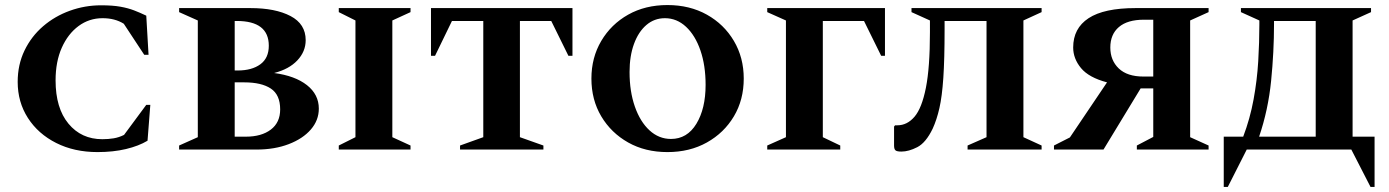

<svg xmlns="http://www.w3.org/2000/svg" viewBox="-20 -592 5500 760"><path d="M366 10Q274 10 202.5 -26Q131 -62 90.5 -125Q50 -188 50 -268Q50 -336 77 -392Q104 -448 150.5 -488Q197 -528 256.5 -549.5Q316 -571 380 -571Q426 -571 456.5 -565.5Q487 -560 510.5 -551Q534 -542 559 -530L568 -375H551L470 -498Q435 -520 386 -520Q333 -520 291 -489Q249 -458 224.5 -403Q200 -348 200 -274Q200 -164 251 -102.5Q302 -41 385 -41Q409 -41 430 -44.5Q451 -48 471 -58L559 -177H575L564 -35Q529 -14 478.5 -2Q428 10 366 10Z M689 0V-16L763 -49V-511L689 -544V-560H971Q1070 -560 1130 -528.5Q1190 -497 1190 -433Q1190 -388 1157 -353Q1124 -318 1065 -303Q1148 -292 1195 -255Q1242 -218 1242 -162Q1242 -116 1210.5 -79.5Q1179 -43 1123 -21.5Q1067 0 995 0ZM917 -509H909V-313H921Q977 -313 1010.5 -337.5Q1044 -362 1044 -411Q1044 -509 917 -509ZM947 -266H909V-51H953Q1015 -51 1052 -79Q1089 -107 1089 -159Q1089 -217 1052 -241.5Q1015 -266 947 -266Z M1321 0V-16L1387 -49V-511L1321 -544V-560H1605V-544L1533 -511V-49L1605 -16V0Z M1801 0V-16L1893 -49V-509H1769L1702 -371H1686V-560H2246V-371H2230L2162 -509H2038V-49L2131 -16V0Z M2622 10Q2534 10 2466.5 -28Q2399 -66 2360 -131.5Q2321 -197 2321 -281Q2321 -364 2360 -430Q2399 -496 2466.5 -534Q2534 -572 2622 -572Q2710 -572 2778 -534Q2846 -496 2885 -430Q2924 -364 2924 -281Q2924 -197 2885 -131.5Q2846 -66 2778 -28Q2710 10 2622 10ZM2636 -42Q2700 -42 2736.5 -102Q2773 -162 2773 -256Q2773 -333 2752.5 -392.5Q2732 -452 2695.5 -486Q2659 -520 2612 -520Q2570 -520 2538.5 -493Q2507 -466 2489.5 -418Q2472 -370 2472 -307Q2472 -230 2493 -170Q2514 -110 2551 -76Q2588 -42 2636 -42Z M3017 0V-16L3091 -49V-511L3017 -544V-560H3483V-371H3468L3400 -509H3237V-49L3306 -16V0Z M3810 0V-16L3885 -49V-509H3719V-476Q3719 -358 3714 -284Q3709 -210 3698.5 -164Q3688 -118 3672 -83Q3645 -27 3611 -9.5Q3577 8 3548 8Q3530 8 3524.5 3Q3519 -2 3519 -16V-91L3523 -96H3532Q3571 -96 3600 -130Q3629 -164 3645 -244.5Q3661 -325 3661 -464V-511L3588 -544V-560H4103V-544L4031 -511V-49L4103 -16V0Z M4348 0H4152V-16L4215 -48L4362 -266Q4290 -285 4259 -322.5Q4228 -360 4228 -404Q4228 -480 4289 -520Q4350 -560 4475 -560H4764V-544L4691 -511V-49L4764 -16V0H4480V-16L4545 -50V-242H4495ZM4506 -289H4545V-514H4508Q4443 -514 4409 -485Q4375 -456 4375 -404Q4375 -353 4408.5 -321Q4442 -289 4506 -289Z M4892 -544V-560H5407V-544L5334 -511V-51H5421V148H5405L5329 0H4915L4840 148H4824V-51H4901Q4928 -122 4942 -198Q4956 -274 4960.5 -349.5Q4965 -425 4965 -495V-511ZM5188 -51V-509H5023V-497Q5023 -387 5011.5 -272Q5000 -157 4964 -51Z"/></svg>

Font: Spectral SC
Style: Bold
Weight: 700
Designer: Jean-Baptiste Levee
Foundry: Production Type
Version: Version 2.001